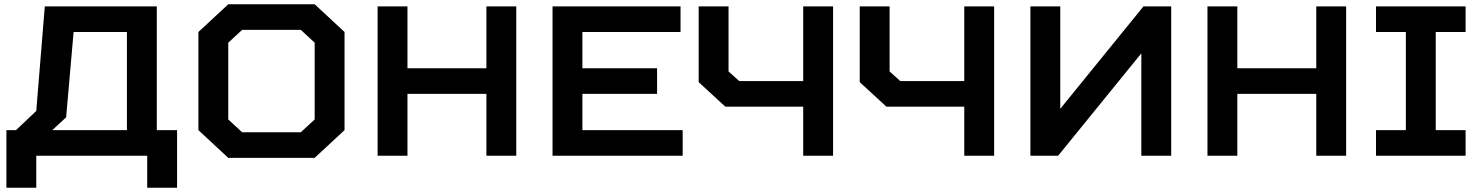

<svg xmlns="http://www.w3.org/2000/svg" viewBox="-20 -730 6945 900"><path d="M10 -120H55L150 -210L190 -700H715V-120H810V150H670V0H150V150H10ZM290 -180 225 -120H575V-580H325Z M1115 -590 1050 -530V-170L1115 -110H1390L1455 -170V-530L1390 -590ZM1050 -710H1455L1595 -580V-120L1455 10H1050L910 -120V-580Z M1890 -290V0H1750V-700H1890V-410H2260V-700H2400V0H2260V-290Z M2570 -700H3170V-580H2710V-410H3060V-290H2710V-120H3180V0H2570Z M3255 -345V-700H3395V-395L3445 -350H3745V-700H3885V0H3745V-230H3380Z M4010 -345V-700H4150V-395L4200 -350H4500V-700H4640V0H4500V-230H4135Z M5330 0V-480L4940 0H4810V-700H4950V-220L5340 -700H5470V0Z M5780 -290V0H5640V-700H5780V-410H6150V-700H6290V0H6150V-290Z M6850 0H6430V-120H6570V-580H6430V-700H6850V-580H6710V-120H6850Z"/></svg>

Font: Squares Bold
Style: Regular
Weight: 400
Designer: Typetype
Foundry: Typetype
Version: Version 001.000